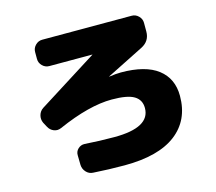

<svg xmlns="http://www.w3.org/2000/svg" viewBox="-112 -895 1225 1090"><g transform="rotate(-15 500.0 -350.0)"><path d="M606 -460Q750 -460 823 -403.5Q896 -347 896 -245Q896 -102 793 -23.5Q690 55 491 55Q400 55 307 49Q283 48 266.5 30Q250 12 249 -12L248 -68Q247 -91 263.5 -106.5Q280 -122 302 -121Q390 -115 476 -115Q686 -115 686 -230Q686 -278 647 -301.5Q608 -325 516 -325Q383 -325 197 -243Q175 -233 153.5 -241.5Q132 -250 121 -271L106 -299Q96 -321 102.5 -344Q109 -367 129 -380L476 -599V-600H223Q200 -600 183 -617Q166 -634 166 -657V-698Q166 -721 183 -738Q200 -755 223 -755H749Q772 -755 789 -738Q806 -721 806 -698V-647Q806 -591 755 -565L536 -455L537 -454Q577 -460 606 -460Z"/></g></svg>

Font: Rounded Mplus 1c Black
Style: Regular
Weight: 900
Version: Version 1.059.20150529